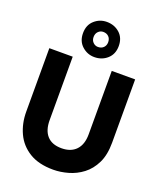

<svg xmlns="http://www.w3.org/2000/svg" viewBox="-175 -1089 1015 1211"><g transform="rotate(20 332.0 -484.0)"><path d="M329 12Q231 12 168 -27Q105 -66 75 -131Q45 -196 45 -275V-700H202V-274Q202 -206 235 -169.5Q268 -133 332 -133Q395 -133 429.5 -169.5Q464 -206 464 -274V-700H621V-275Q621 -193 594 -138Q567 -83 523.5 -50Q480 -17 428.5 -2.5Q377 12 329 12ZM330 -744Q283 -744 247.5 -776Q212 -808 212 -862Q212 -917 247.5 -948.5Q283 -980 330 -980Q381 -980 416.5 -948.5Q452 -917 452 -862Q452 -808 416.5 -776Q381 -744 330 -744ZM330 -812Q353 -812 367 -826Q381 -840 381 -862Q381 -885 367 -899Q353 -913 330 -913Q311 -913 297 -899Q283 -885 283 -862Q283 -840 297 -826Q311 -812 330 -812Z"/></g></svg>

Font: Rethink Sans ExtraBold
Style: Regular
Weight: 800
Designer: The Rethink Sans project authors (Hans Thiessen). DM Sans designed by Colophon Foundry.
Foundry: Rethink Communications LLC
Version: Version 1.001